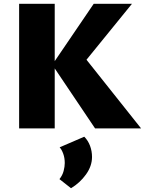

<svg xmlns="http://www.w3.org/2000/svg" viewBox="-20 -678 765 1014"><path d="M482 0 256 -336 475 -658H677L399 -316L403 -405L725 0ZM81 0V-658H269V0ZM355 316 294 268Q310 248 316 225Q322 202 322 183Q322 156 314 134Q306 112 295 100L425 44Q445 64 455.5 92Q466 120 466 151Q466 199 434 243.5Q402 288 355 316Z"/></svg>

Font: Ysabeau Infant Black
Style: Regular
Weight: 900
Designer: Christian Thalmann (Catharsis Fonts)
Version: Version 2.001;gftools[0.9.30]; featfreeze: ss01,ss02,lnum